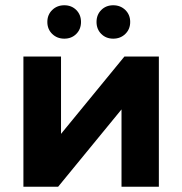

<svg xmlns="http://www.w3.org/2000/svg" viewBox="-20 -710 693 730"><path d="M69 -495H212V-201L453 -495H584V0H442V-294L201 0H69ZM224.5 -563Q197 -563 178.5 -581Q160 -599 160 -626.5Q160 -654 178.5 -672Q197 -690 224.5 -690Q252 -690 270 -672Q288 -654 288 -626.5Q288 -599 270 -581Q252 -563 224.5 -563ZM410.5 -563Q383 -563 365 -581Q347 -599 347 -626.5Q347 -654 365 -672Q383 -690 410.5 -690Q438 -690 456.5 -672Q475 -654 475 -626.5Q475 -599 456.5 -581Q438 -563 410.5 -563Z"/></svg>

Font: Montserrat Ace
Style: Bold
Weight: 700
Designer: Julieta Ulanovsky
Foundry: Julieta Ulanovsky
Version: Version 1